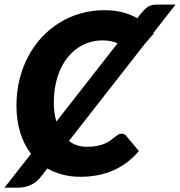

<svg xmlns="http://www.w3.org/2000/svg" viewBox="-41 -782 804 858"><path d="M644.5 -635 646.5 -632.5 605 -584.5 267 -152Q301.5 -126 346.5 -126Q374 -126 394.2 -130.2Q414.5 -134.5 429 -141Q443.5 -147.5 453.5 -155.2Q463.5 -163 471.5 -169.5Q479.5 -176 486.5 -180.2Q493.5 -184.5 501.5 -184.5Q509.5 -184.5 514.8 -181.8Q520 -179 522.5 -175.5L579.5 -107Q532 -50.5 466.8 -21.2Q401.5 8 318.5 8Q275 8 238.2 -1.8Q201.5 -11.5 170.5 -29L136 15Q115.5 37.5 90.5 47Q65.5 56.5 42.5 56.5H-21L97.5 -94.5Q65.5 -136.5 49 -191Q32.5 -245.5 32.5 -309.5Q32.5 -372 46.5 -428Q60.5 -484 86 -531.5Q111.5 -579 147.2 -617Q183 -655 226.5 -681.5Q270 -708 320 -722.2Q370 -736.5 424.5 -736.5Q470 -736.5 506.8 -727Q543.5 -717.5 572.5 -700.5L589.5 -722.5Q599 -733 606.2 -740.5Q613.5 -748 621.5 -752.8Q629.5 -757.5 638.8 -759.5Q648 -761.5 661 -761.5H743.5ZM199.5 -322.5Q199.5 -276.5 211 -239L484.5 -588.5Q472 -594 455.5 -597.8Q439 -601.5 416.5 -601.5Q370.5 -601.5 330.8 -582Q291 -562.5 261.8 -526.2Q232.5 -490 216 -438.2Q199.5 -386.5 199.5 -322.5Z"/></svg>

Font: Lato Black
Style: Italic
Weight: 900
Italic angle: -7°
Designer: Lukasz Dziedzic
Foundry: tyPoland Lukasz Dziedzic
Version: Version 2.007; 2014-02-27